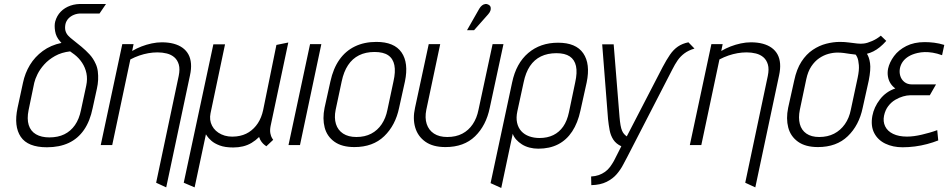

<svg xmlns="http://www.w3.org/2000/svg" viewBox="-20 -720 4707 953"><path d="M381 -653H474L506 -700H394Q358 -702 329.5 -692Q301 -682 281.5 -662Q262 -642 254 -613Q249 -594 253.5 -565.5Q258 -537 278 -515L285 -507Q232 -496 192.5 -467Q153 -438 128.5 -397.5Q104 -357 94 -309L67 -184Q48 -93 83 -41Q118 11 213 11Q275 11 321 -10.5Q367 -32 397 -75.5Q427 -119 440 -184L461 -280Q466 -302 467 -323.5Q468 -345 465.5 -365.5Q463 -386 455 -403Q443 -430 424.5 -450Q406 -470 385 -487.5Q364 -505 341 -523Q329 -532 319 -542.5Q309 -553 305 -567Q301 -581 305 -601Q309 -617 320 -628.5Q331 -640 347 -646.5Q363 -653 381 -653ZM408 -295 382 -174Q373 -129 352 -99Q331 -69 299.5 -53.5Q268 -38 225 -38Q185 -38 158.5 -53.5Q132 -69 122.5 -99.5Q113 -130 122 -174L150 -309Q154 -327 166 -351.5Q178 -376 199.5 -400Q221 -424 253 -442Q285 -460 328 -465L350 -449Q372 -432 387.5 -408.5Q403 -385 409 -356.5Q415 -328 408 -295Z M867 -343 755 187 805 210 923 -346Q930 -378 928 -404Q926 -430 915.5 -449.5Q905 -469 886.5 -482.5Q868 -496 842 -503Q816 -510 783 -510Q759 -510 733 -504.5Q707 -499 682.5 -489.5Q658 -480 636 -467L643 -501H587L480 0H537L627 -425Q650 -437 672 -444.5Q694 -452 716.5 -456Q739 -460 762 -460Q786 -460 808 -454.5Q830 -449 845.5 -435.5Q861 -422 867.5 -399.5Q874 -377 867 -343Z M1323 -94 1411 -509 1352 -497 1286 -173Q1278 -136 1260 -108.5Q1242 -81 1215.5 -64Q1189 -47 1154 -43Q1111 -38 1079 -53Q1047 -68 1032.5 -96Q1018 -124 1025 -158L1097 -500H1039L892 187L946 210L1002 -53Q1002 -54 1008 -44.5Q1014 -35 1029 -21.5Q1044 -8 1070.5 2Q1097 12 1138 12Q1163 12 1186 6.5Q1209 1 1229 -11Q1249 -23 1266 -40Q1271 -25 1278.5 -15.5Q1286 -6 1292.5 -1Q1299 4 1302 6L1336 -26Q1335 -27 1330 -35Q1325 -43 1322 -58Q1319 -73 1323 -94Z M1412 0H1469L1575 -501H1519Z M1961 -185 1990 -316Q2009 -408 1973 -460Q1937 -512 1848 -512Q1788 -512 1741.5 -489.5Q1695 -467 1664.5 -423.5Q1634 -380 1620 -316L1591 -185Q1580 -131 1591.5 -87Q1603 -43 1640 -16.5Q1677 10 1739 10Q1831 10 1887 -44Q1943 -98 1961 -185ZM1933 -316 1903 -175Q1895 -134 1874.5 -103.5Q1854 -73 1822.5 -56.5Q1791 -40 1749 -40Q1709 -40 1683 -57Q1657 -74 1647.5 -104.5Q1638 -135 1646 -175L1676 -316Q1686 -364 1707.5 -396.5Q1729 -429 1762 -445.5Q1795 -462 1839 -462Q1883 -462 1907 -445.5Q1931 -429 1937.5 -396.5Q1944 -364 1933 -316Z M2411 -185 2479 -501H2425L2355 -175Q2347 -134 2326.5 -103.5Q2306 -73 2274.5 -56.5Q2243 -40 2200 -40Q2160 -40 2134 -57Q2108 -74 2098 -104.5Q2088 -135 2096 -175L2165 -501H2108L2040 -185Q2028 -131 2041 -87Q2054 -43 2091.5 -16.5Q2129 10 2191 10Q2283 10 2338 -43.5Q2393 -97 2411 -185ZM2403 -649Q2411 -658 2414 -666.5Q2417 -675 2415.5 -683Q2414 -691 2406 -696Q2398 -701 2389 -700Q2380 -699 2372.5 -693Q2365 -687 2359 -677L2298 -570H2333Z M2861 -171 2892 -311Q2911 -403 2875 -455.5Q2839 -508 2750 -508Q2662 -508 2602 -457Q2542 -406 2522 -311L2415 189L2468 213L2525 -56Q2530 -41 2542 -27.5Q2554 -14 2570.5 -3.5Q2587 7 2608 12.5Q2629 18 2652 18Q2708 18 2750 -3.5Q2792 -25 2820 -67.5Q2848 -110 2861 -171ZM2835 -311 2804 -163Q2795 -120 2775.5 -92Q2756 -64 2726.5 -49.5Q2697 -35 2658 -35Q2630 -35 2606.5 -43.5Q2583 -52 2567.5 -69Q2552 -86 2546.5 -111Q2541 -136 2548 -168L2579 -311Q2589 -360 2610.5 -392Q2632 -424 2665 -440Q2698 -456 2742 -456Q2784 -456 2808 -440Q2832 -424 2839 -392Q2846 -360 2835 -311Z M3427 -479 3397 -510Q3367 -504 3345 -489Q3323 -474 3305.5 -448.5Q3288 -423 3269 -387L3091 -43Q3084 -48 3078 -54.5Q3072 -61 3067.5 -71.5Q3063 -82 3060 -99Q3057 -116 3055 -140L3026 -500H2969L2998 -129Q3001 -100 3006 -73.5Q3011 -47 3024.5 -26.5Q3038 -6 3064 6L3027 79Q3018 95 3007.5 109Q2997 123 2983 133Q2969 143 2952 149Q2935 155 2914 156L2915 199Q2960 198 2991 182.5Q3022 167 3041.5 144Q3061 121 3073 97.5Q3085 74 3094 58L3317 -375Q3330 -401 3343.5 -420.5Q3357 -440 3377 -455Q3397 -470 3427 -479Z M3791 -343 3679 187 3729 210 3847 -346Q3854 -378 3852 -404Q3850 -430 3839.5 -449.5Q3829 -469 3810.5 -482.5Q3792 -496 3766 -503Q3740 -510 3707 -510Q3683 -510 3657 -504.5Q3631 -499 3606.5 -489.5Q3582 -480 3560 -467L3567 -501H3511L3404 0H3461L3551 -425Q3574 -437 3596 -444.5Q3618 -452 3640.5 -456Q3663 -460 3686 -460Q3710 -460 3732 -454.5Q3754 -449 3769.5 -435.5Q3785 -422 3791.5 -399.5Q3798 -377 3791 -343Z M4379 -517 4352 -543Q4333 -527 4309 -516.5Q4285 -506 4268 -504Q4254 -502 4235 -504Q4216 -506 4194.5 -509Q4173 -512 4149 -512Q4116 -512 4081 -503Q4046 -494 4014 -472.5Q3982 -451 3958 -414Q3934 -377 3922 -320L3892 -185Q3881 -131 3892.5 -87Q3904 -43 3941 -16.5Q3978 10 4040 10Q4132 10 4188 -44Q4244 -98 4262 -185L4292 -320Q4303 -376 4298.5 -406.5Q4294 -437 4283 -453Q4299 -457 4315 -465Q4331 -473 4347 -486Q4363 -499 4379 -517ZM4237 -334 4203 -175Q4195 -134 4173.5 -103.5Q4152 -73 4120 -56.5Q4088 -40 4046 -40Q4007 -40 3982.5 -57Q3958 -74 3950 -104.5Q3942 -135 3950 -175L3982 -327Q3990 -365 4007 -390.5Q4024 -416 4046 -431Q4068 -446 4091.5 -452.5Q4115 -459 4137 -459Q4153 -459 4168.5 -457Q4184 -455 4199 -452.5Q4214 -450 4227 -449Q4231 -444 4234.5 -436.5Q4238 -429 4240 -419Q4242 -409 4243 -396.5Q4244 -384 4242.5 -368.5Q4241 -353 4237 -334Z M4656 -446 4667 -497Q4641 -505 4617 -508Q4593 -511 4570 -511Q4517 -511 4478.5 -491.5Q4440 -472 4417.5 -441.5Q4395 -411 4388 -379Q4384 -358 4387.5 -339Q4391 -320 4400.5 -305.5Q4410 -291 4424 -281Q4377 -265 4347.5 -226.5Q4318 -188 4310 -145Q4301 -95 4319 -60Q4337 -25 4374.5 -7Q4412 11 4460 11Q4490 11 4521 7Q4552 3 4582 -5Q4612 -13 4637 -23L4632 -74Q4613 -67 4593.5 -61.5Q4574 -56 4555 -51.5Q4536 -47 4517.5 -44.5Q4499 -42 4482 -42Q4441 -42 4413 -55.5Q4385 -69 4373.5 -93Q4362 -117 4368 -146Q4374 -174 4389 -193.5Q4404 -213 4423.5 -224.5Q4443 -236 4462.5 -241.5Q4482 -247 4496 -247H4595L4626 -301H4507Q4484 -301 4469 -313Q4454 -325 4448.5 -343.5Q4443 -362 4447 -382Q4451 -400 4461.5 -414.5Q4472 -429 4490 -440Q4508 -451 4534 -457Q4551 -461 4569.5 -461.5Q4588 -462 4609.5 -458.5Q4631 -455 4656 -446Z"/></svg>

Font: Advent Pro
Style: Italic
Weight: 400
Italic angle: -12°
Designer: VivaRado, Andreas Kalpakidis
Foundry: VivaRado, Andreas Kalpakidis
Version: Version 3.000